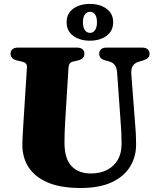

<svg xmlns="http://www.w3.org/2000/svg" viewBox="-20 -944 802 984"><path d="M599 -307.5 580.5 -568.5Q579 -595 569 -609.5Q559 -624 538.5 -629.5L521.5 -634Q503.5 -638.5 496 -646.8Q488.5 -655 488.5 -669Q488.5 -683 498 -691.5Q507.5 -700 525 -700H709.5Q727 -700 736.8 -691.5Q746.5 -683 746.5 -669Q746.5 -655 738.2 -647.2Q730 -639.5 712.5 -634L696.5 -629.5Q669 -621.5 660 -605.5Q651 -589.5 653 -563.5L672.5 -309.5Q675 -283 676.2 -257.8Q677.5 -232.5 677.5 -205.5Q678 -141.5 647.2 -90.8Q616.5 -40 553.5 -10.2Q490.5 19.5 392 19.5Q292.5 19.5 226.5 -8Q160.5 -35.5 127.2 -85.8Q94 -136 94.5 -204.5Q94.5 -214 95.2 -228.2Q96 -242.5 97.2 -265.2Q98.5 -288 100.5 -322L118 -596.5Q119 -610.5 113 -618Q107 -625.5 89 -629L68 -634Q34 -641.5 34 -669Q34 -683 43.8 -691.5Q53.5 -700 71 -700H375.5Q393.5 -700 403 -691.5Q412.5 -683 412.5 -669Q412.5 -655 404.5 -646.8Q396.5 -638.5 379 -634L357 -629Q344 -626.5 338 -618.8Q332 -611 331 -597L314 -320Q312 -288.5 311.2 -262Q310.5 -235.5 310.5 -216.5Q310 -131.5 346 -93.2Q382 -55 445 -55Q494 -55 529.5 -73.5Q565 -92 584.2 -126Q603.5 -160 603 -207Q603 -242.5 601.8 -265Q600.5 -287.5 599 -307.5ZM440.5 -735.5Q390 -735.5 355.8 -760Q321.5 -784.5 321.5 -830Q321.5 -875.5 355.8 -899.8Q390 -924 440.5 -924Q492.5 -924 526.2 -899Q560 -874 560 -830Q560 -785.5 526.2 -760.5Q492.5 -735.5 440.5 -735.5ZM441.5 -883.5Q425 -883.5 415 -870Q405 -856.5 405 -830Q405 -803.5 415 -789.5Q425 -775.5 441.5 -775.5Q457.5 -775.5 467.2 -789.8Q477 -804 477 -830Q477 -856.5 467.2 -870Q457.5 -883.5 441.5 -883.5Z"/></svg>

Font: Fraunces ExtraBold
Style: Regular
Weight: 800
Version: Version 1.000;[b76b70a41]